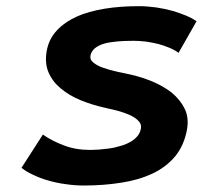

<svg xmlns="http://www.w3.org/2000/svg" viewBox="-20 -578 690 607"><path d="M544.5 -411 601.5 -511Q587.5 -520.5 570 -528Q545 -538 526 -543.5Q503 -550 474 -554.5Q444.5 -558.5 418.5 -558.5Q359.5 -558.5 311 -550.5Q259 -542 222.5 -525.5Q184 -508 159 -481Q134 -454 127.5 -416Q121 -378 133.5 -349Q146 -320 172 -298.5Q199 -276 234 -261.5Q270.5 -246.5 311 -237.5Q317.5 -236 351.5 -228Q373 -222 390 -214.5Q407.5 -206.5 417.5 -196Q428 -185.5 425.5 -172Q423 -157 413.5 -146.5Q404 -135.5 389.5 -128Q375 -120 358.5 -116Q341 -110.5 324.5 -108.5Q301 -105.5 292 -105Q271 -104 265.5 -104Q219 -104 183 -118Q146 -131.5 115.5 -152.5L48 -47.5Q64 -34.5 84.5 -25.5Q107 -14.5 132 -7.5Q159 0.5 186.5 4Q215 8.5 245 8.5Q308 8.5 363.5 -0.5Q417.5 -8.5 462.5 -29.5Q505 -49.5 534 -84Q562 -118.5 571 -167.5Q578 -206 563.5 -235Q550 -262.5 522.5 -285.5Q496.5 -305.5 461.5 -320.5Q428.5 -334 394 -342Q392.5 -342.5 375.5 -346Q358.5 -349.5 349.5 -351.5Q325 -357 307 -363.5Q287.5 -370 275.5 -380Q263.5 -389 266 -402Q268 -415 280 -425.5Q292 -435 309 -440Q324 -444.5 350.5 -447Q372 -449 402.5 -449Q419.5 -449 442 -446.5Q461 -443.5 480.5 -439Q498.5 -434 515.5 -427Q530.5 -421 544.5 -411Z"/></svg>

Font: B612
Style: Regular
Weight: 700
Italic angle: -10°
Designer: Nicolas Chauveau, Thomas Paillot, Jonathan Favre-Lamarine, Jean-Luc Vinot
Foundry: AIRBUS
Version: Version 1.008